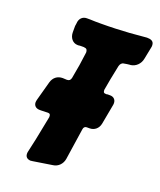

<svg xmlns="http://www.w3.org/2000/svg" viewBox="-134 -808 739 888"><g transform="rotate(20 235.0 -364.5)"><path d="M228 -21C253 -24 272 -44 276 -69L299 -223C300 -234 307 -239 315 -239H329C352 -239 371 -254 376 -279L394 -376C395 -380 395 -383 395 -387C395 -402 385 -415 366 -415H356C353 -415 351 -415 349 -414H346C334 -414 332 -419 332 -430L342 -486L356 -555C359 -566 365 -574 376 -575C385 -577 395 -578 404 -579H407C431 -582 452 -601 457 -628L469 -688C470 -692 470 -695 470 -698C470 -720 453 -724 435 -724L353 -717C308 -714 261 -712 211 -712C194 -712 176 -712 159 -713H143C123 -713 107 -699 106 -674L105 -667C104 -664 104 -660 104 -657V-630C104 -603 121 -582 145 -582H150C153 -583 158 -583 165 -583H177L179 -582C191 -582 194 -573 194 -563L185 -498L173 -430C170 -419 165 -414 153 -414L133 -415C107 -415 88 -400 81 -375L55 -280C54 -275 53 -271 53 -267C53 -254 61 -240 83 -240H91L122 -241C135 -241 136 -235 136 -224L113 -108L98 -40C97 -36 97 -33 97 -30C97 -13 109 -5 125 -5L130 -6C131 -6 131 -6 132 -6Z"/></g></svg>

Font: Bangerz
Style: Bold
Weight: 700
Designer: vernon adams
Foundry: Vernon Adams
Version: Version 2.10;December 28, 2023;FontCreator 13.0.0.2683 64-bi